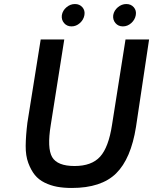

<svg xmlns="http://www.w3.org/2000/svg" viewBox="-20 -928 760 953"><path d="M542 -853Q546 -876 565 -892Q584 -908 607 -908Q630 -908 644 -892Q658 -876 654 -853Q650 -830 631.5 -813.5Q613 -797 590 -797Q567 -797 553 -813.5Q539 -830 542 -853ZM287 -853Q291 -876 310 -892Q329 -908 352 -908Q375 -908 389 -892Q403 -876 399 -853Q395 -830 376.5 -813.5Q358 -797 335 -797Q312 -797 298 -813.5Q284 -830 287 -853ZM116 -319 182 -732H299L232 -308Q213 -192 239 -148Q265 -104 350 -104Q435 -104 477 -150.5Q519 -197 536 -308L603 -732H720L655 -298Q630 -140 556.5 -67.5Q483 5 336 5Q296 5 263.5 -1Q231 -7 201.5 -21.5Q172 -36 153 -59.5Q134 -83 120.5 -119Q107 -155 107.5 -204.5Q108 -254 116 -319Z"/></svg>

Font: Exo
Style: Demi Bold Italic
Weight: 600
Designer: Natanael Gama
Version: Version 1